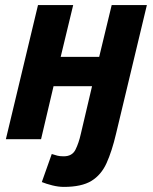

<svg xmlns="http://www.w3.org/2000/svg" viewBox="-20 -546 600 753"><path d="M230 187Q209 187 185 181Q161 175 144 168L183 58Q196 62 205 64.5Q214 67 230 67Q263 67 276 41Q289 15 297 -21L341 -208H190L141 0H3L129 -526H267L218 -323H369L418 -526H556L435 -21Q419 47 398 93.5Q377 140 338.5 163.5Q300 187 230 187Z"/></svg>

Font: Ubuntu Sans Mono
Style: Bold Italic
Weight: 700
Italic angle: -13.5°
Monospace: yes
Designer: Dalton Maag Ltd
Foundry: Dalton Maag Ltd
Version: Version 1.006